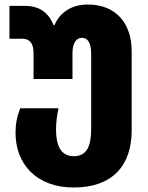

<svg xmlns="http://www.w3.org/2000/svg" viewBox="-20 -583 658 853"><path d="M308 250C478 250 565 154 565 -4V-356C565 -478 496 -563 370 -563C300 -563 246 -529 222 -471H218C195 -529 153 -557 90 -557H22V-411H79C113 -411 129 -389 129 -348V-232H302V-346C302 -394 320 -415 344 -415C369 -415 385 -394 385 -345V-9C385 65 366 111 308 111C247 111 229 58 229 -7C229 -38 233 -72 240 -102H70C55 -65 49 -31 49 7C49 144 140 250 308 250Z"/></svg>

Font: Noto Sans Georgian SemiCondensed Black
Style: Regular
Weight: 900
Width: 4
Designer: Monotype Design Team, Akaki Razmadze
Foundry: Google LLC
Version: Version 2.005